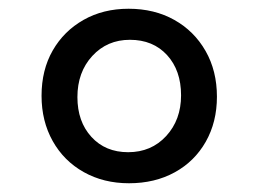

<svg xmlns="http://www.w3.org/2000/svg" viewBox="-20 -540 591 439"><path d="M275 -121Q217 -121 171.5 -146.5Q126 -172 100.5 -217.5Q75 -263 75 -321Q75 -380 100.5 -424.5Q126 -469 171 -494.5Q216 -520 274 -520Q333 -520 378.5 -494.5Q424 -469 450 -423.5Q476 -378 476 -319Q476 -261 450.5 -216Q425 -171 379.5 -146Q334 -121 275 -121ZM273 -192Q326 -192 360 -229Q394 -266 394 -322Q394 -379 362 -414Q330 -449 277 -449Q225 -449 191 -412Q157 -375 157 -318Q157 -262 189 -227Q221 -192 273 -192Z"/></svg>

Font: Noto Sans
Style: Regular
Weight: 400
Designer: Monotype Design Team
Foundry: Monotype Imaging Inc.
Version: Version 2.007